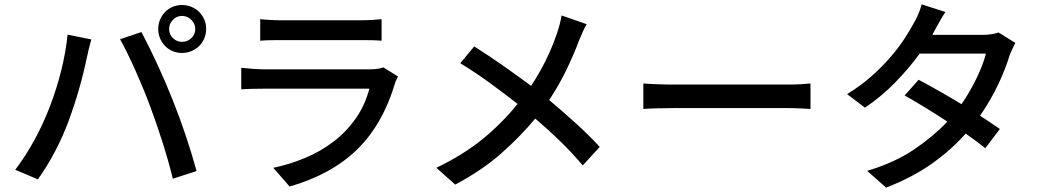

<svg xmlns="http://www.w3.org/2000/svg" viewBox="-20 -809 4790 881"><path d="M756 -676Q756 -651 773.5 -634Q791 -617 815 -617Q840 -617 858 -634Q876 -651 876 -676Q876 -700 858 -718Q840 -736 815 -736Q791 -736 773.5 -718Q756 -700 756 -676ZM706 -676Q706 -699 714.5 -719Q723 -739 737.5 -754Q752 -769 772 -777.5Q792 -786 815 -786Q838 -786 858.5 -777.5Q879 -769 894 -754Q909 -739 917.5 -719Q926 -699 926 -676Q926 -653 917.5 -633Q909 -613 894 -598Q879 -583 858.5 -574.5Q838 -566 815 -566Q792 -566 772 -574.5Q752 -583 737.5 -598Q723 -613 714.5 -633Q706 -653 706 -676ZM50 -30Q99 -95 139.5 -169.5Q180 -244 210.5 -324.5Q241 -405 261.5 -487.5Q282 -570 290 -650L399 -628Q394 -610 388 -586.5Q382 -563 379 -547Q348 -398 295 -254.5Q242 -111 154 14ZM669 -321Q655 -359 637.5 -401.5Q620 -444 601.5 -485.5Q583 -527 564.5 -564.5Q546 -602 531 -629L629 -662Q708 -512 772.5 -350Q837 -188 882 -24L773 11Q754 -67 726 -155.5Q698 -244 669 -321Z M1806 -458Q1802 -450 1797.5 -440.5Q1793 -431 1792 -425Q1735 -236 1617.5 -122Q1500 -8 1309 47L1234 -39Q1310 -55 1380.5 -84.5Q1451 -114 1509.5 -158.5Q1568 -203 1611 -263.5Q1654 -324 1675 -402H1188Q1171 -402 1142.5 -401.5Q1114 -401 1087 -399V-498Q1115 -495 1141.5 -493Q1168 -491 1188 -491H1678Q1698 -491 1714 -493.5Q1730 -496 1739 -500ZM1174 -721Q1194 -719 1218 -717.5Q1242 -716 1265 -716H1638Q1661 -716 1687 -717.5Q1713 -719 1731 -721V-622Q1713 -624 1687 -624.5Q1661 -625 1637 -625H1265Q1242 -625 1218 -624.5Q1194 -624 1174 -622Z M2672 -698Q2663 -684 2653 -660.5Q2643 -637 2636 -621Q2614 -561 2579.5 -489.5Q2545 -418 2500 -350Q2563 -297 2622.5 -243Q2682 -189 2732 -135L2654 -50Q2603 -110 2549.5 -162Q2496 -214 2436 -265Q2370 -185 2281.5 -106.5Q2193 -28 2069 38L1982 -39Q2105 -98 2194.5 -171Q2284 -244 2355 -332Q2302 -374 2233 -424.5Q2164 -475 2092 -519L2156 -596Q2186 -577 2220 -554.5Q2254 -532 2288 -508Q2322 -484 2355.5 -460Q2389 -436 2417 -415Q2439 -448 2461 -487.5Q2483 -527 2502 -569.5Q2521 -612 2535.5 -655Q2550 -698 2557 -738Z M2932 -426Q2955 -424 2995 -422.5Q3035 -421 3073 -421H3592Q3627 -421 3654.5 -422.5Q3682 -424 3699 -426V-309Q3683 -310 3654 -311.5Q3625 -313 3593 -313H3073Q3033 -313 2994 -312Q2955 -311 2932 -309Z M4639 -612Q4633 -600 4625 -583.5Q4617 -567 4612 -553Q4594 -493 4560 -421Q4526 -349 4477 -278Q4503 -261 4526.5 -245.5Q4550 -230 4568 -217L4501 -129Q4467 -157 4411 -196Q4347 -123 4258 -59.5Q4169 4 4046 52L3959 -25Q4086 -63 4175.5 -124Q4265 -185 4327 -251Q4274 -286 4222 -317.5Q4170 -349 4131 -371L4195 -443Q4235 -422 4287 -392.5Q4339 -363 4392 -331Q4431 -388 4461 -450Q4491 -512 4504 -563H4200Q4152 -497 4089 -432Q4026 -367 3949 -315L3867 -377Q3929 -415 3978.5 -459Q4028 -503 4065.5 -546.5Q4103 -590 4129.5 -630.5Q4156 -671 4173 -703Q4182 -717 4193 -742.5Q4204 -768 4209 -789L4318 -754Q4304 -733 4290.5 -708.5Q4277 -684 4269 -670L4258 -649H4490Q4510 -649 4529 -652Q4548 -655 4562 -660Z"/></svg>

Font: Kinto Sans Med
Style: Regular
Weight: 500
Designer: Authors: Ryoko NISHIZUKA  (kana & ideographs); Paul D. Hunt (Latin, Greek & Cyrillic); Wenlong ZHANG  (bopomofo); Sandol
Foundry: Adobe Systems Incorporated, ookami Inc.
Version: Version 0.001